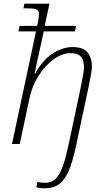

<svg xmlns="http://www.w3.org/2000/svg" viewBox="-20 -780 563 1040"><path d="M224 240Q209 240 197.5 238.5Q186 237 177 234L183 205Q191 208 202 209Q213 210 225 210Q272 210 299.5 165Q327 120 350 10L417 -305Q425 -346 430 -373Q435 -400 435 -415Q435 -435 430 -452.5Q425 -470 409 -481Q393 -492 361 -492Q316 -492 270 -458.5Q224 -425 188.5 -369Q153 -313 139 -245L87 0H45L175 -610H80L86 -640H181Q188 -669 189.5 -682.5Q191 -696 191 -703Q191 -725 175.5 -730Q160 -735 126 -735H107L112 -760H248L222 -640H392L386 -610H217L167 -381H170Q212 -456 266 -490.5Q320 -525 372 -525Q433 -525 455.5 -494.5Q478 -464 478 -421Q478 -404 473 -377Q468 -350 460 -310L392 10Q373 99 350.5 149Q328 199 297.5 219.5Q267 240 224 240Z"/></svg>

Font: Noto Serif ExtraLight
Style: Italic
Weight: 200
Italic angle: -12°
Designer: Monotype Design Team
Foundry: Monotype Imaging Inc.
Version: Version 2.014; ttfautohint (v1.8.4.7-5d5b)